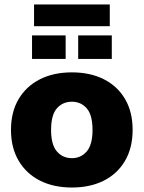

<svg xmlns="http://www.w3.org/2000/svg" viewBox="-20 -826 642 857"><path d="M301 11Q219 11 158 -20Q97 -51 63 -109Q29 -167 29 -246Q29 -326 63 -383.5Q97 -441 158 -472Q219 -503 301 -503Q383 -503 444 -472Q505 -441 538.5 -383.5Q572 -326 572 -246Q572 -167 538.5 -109Q505 -51 444 -20Q383 11 301 11ZM301 -120Q341 -120 367 -150Q393 -180 393 -246Q393 -313 367 -342.5Q341 -372 301 -372Q260 -372 234 -342.5Q208 -313 208 -246Q208 -180 234 -150Q260 -120 301 -120ZM132 -709V-806H470V-709ZM123 -563V-668H273V-563ZM329 -563V-668H479V-563Z"/></svg>

Font: Nunito Sans Black
Style: Regular
Weight: 900
Designer: Vernon Adams
Foundry: Vernon Adams
Version: Version 3.006; ttfautohint (v1.8.3)